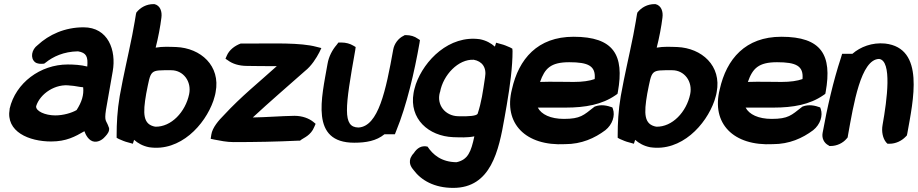

<svg xmlns="http://www.w3.org/2000/svg" viewBox="-20 -678 4469 935"><path d="M27 -147C7 -36 122 11 229 11C303 11 346 -13 391 -39C397 -22 412 9 440 12C465 14 484 -3 494 -15C504 -26 514 -39 511 -56L510 -57C498 -95 487 -82 496 -143L529 -331C547 -433 507 -545 387 -545C296 -545 219 -510 163 -458C134 -437 126 -395 151 -375C162 -367 177 -366 195 -368L202 -373C238 -402 290 -427 360 -428C401 -421 409 -402 405 -354C375 -362 338 -364 310 -364C176 -364 56 -274 27 -149ZM156 -161C175 -222 251 -273 324 -261H326C345 -260 361 -255 385 -253C389 -215 378 -181 353 -142C329 -128 288 -116 249 -116C200 -116 153 -137 156 -161Z M563 -210C551 -140 548 -75 548 -20V-7L559 -1C575 6 589 12 602 15L627 22L633 3C651 19 675 33 706 39C858 62 978 -70 1019 -187C1023 -201 1028 -215 1030 -229C1055 -358 957 -444 838 -449C804 -450 772 -452 738 -446C750 -492 761 -550 766 -592C770 -621 761 -651 732 -658H728C693 -658 664 -642 644 -617L642 -609C642 -609 632 -546 624 -507C601 -392 583 -321 563 -210ZM692 -222C716 -341 707 -336 814 -336C873 -336 914 -281 901 -219C883 -133 814 -59 736 -61C676 -72 675 -124 692 -222Z M1009 -22 1006 -2 1025 2C1051 7 1084 14 1118 14C1223 14 1329 12 1432 7H1441L1449 1C1458 -6 1494 -19 1510 -59L1517 -75L1505 -85C1485 -101 1453 -114 1414 -114C1347 -113 1280 -107 1211 -106C1293 -182 1379 -256 1465 -332C1497 -357 1521 -396 1535 -423L1545 -444L1521 -450C1445 -471 1307 -466 1213 -466H1152C1123 -455 1096 -435 1084 -406L1078 -392L1090 -384C1111 -368 1143 -357 1183 -357C1230 -356 1278 -356 1328 -356C1243 -279 1154 -208 1071 -118C1046 -93 1014 -57 1009 -22Z M1575 -367C1546 -200 1489 17 1705 17C1763 17 1813 8 1852 -24H1903L1910 -42C1960 -163 1999 -331 2023 -469L2025 -483L2014 -490C1999 -501 1979 -507 1957 -507H1951L1946 -504C1920 -492 1900 -465 1895 -437C1859 -237 1823 -63 1726 -57C1647 -58 1660 -153 1710 -434L1712 -449L1700 -456C1685 -465 1665 -471 1642 -471H1628L1619 -459C1599 -436 1581 -403 1575 -367Z M1994 -225C1972 -99 2067 -15 2187 -10C2222 -9 2255 -7 2290 -14C2274 61 2259 100 2203 112C2129 111 2088 75 2062 36C2033 29 2011 43 1995 68C1988 75 1983 83 1979 92C1969 122 1987 141 1994 150C2031 200 2095 237 2187 237C2371 237 2409 56 2437 -105L2448 -168C2464 -261 2476 -353 2476 -429L2475 -441L2464 -447C2448 -454 2434 -460 2421 -463L2396 -470L2390 -451C2372 -467 2348 -481 2317 -487C2168 -508 2046 -385 2005 -268C2001 -254 1996 -239 1994 -225ZM2122 -228 2123 -230C2138 -313 2212 -391 2287 -387C2327 -380 2351 -350 2342 -301C2331 -228 2325 -182 2306 -124C2301 -114 2264 -110 2210 -112C2148 -114 2105 -167 2122 -228Z M2473 -243C2431 -77 2539 34 2732 24C2812 24 2876 -5 2928 -44C2963 -72 2976 -115 2965 -147L2962 -155C2937 -164 2907 -171 2876 -159L2872 -156C2822 -117 2807 -99 2726 -99C2661 -99 2616 -121 2599 -154H2734C2831 -154 2912 -169 2977 -214L2987 -221L2989 -231C3021 -410 2969 -499 2773 -499C2598 -499 2506 -391 2473 -243ZM2610 -279C2633 -345 2662 -375 2752 -375C2845 -375 2882 -357 2876 -293C2851 -284 2817 -279 2774 -279C2722 -279 2665 -281 2610 -279Z M3003 -210C2991 -140 2988 -75 2988 -20V-7L2999 -1C3015 6 3029 12 3042 15L3067 22L3073 3C3091 19 3115 33 3146 39C3298 62 3418 -70 3459 -187C3463 -201 3468 -215 3470 -229C3495 -358 3397 -444 3278 -449C3244 -450 3212 -452 3178 -446C3190 -492 3201 -550 3206 -592C3210 -621 3201 -651 3172 -658H3168C3133 -658 3104 -642 3084 -617L3082 -609C3082 -609 3072 -546 3064 -507C3041 -392 3023 -321 3003 -210ZM3132 -222C3156 -341 3147 -336 3254 -336C3313 -336 3354 -281 3341 -219C3323 -133 3254 -59 3176 -61C3116 -72 3115 -124 3132 -222Z M3485 -243C3443 -77 3551 34 3744 24C3824 24 3888 -5 3940 -44C3975 -72 3988 -115 3977 -147L3974 -155C3949 -164 3919 -171 3888 -159L3884 -156C3834 -117 3819 -99 3738 -99C3673 -99 3628 -121 3611 -154H3746C3843 -154 3924 -169 3989 -214L3999 -221L4001 -231C4033 -410 3981 -499 3785 -499C3610 -499 3518 -391 3485 -243ZM3622 -279C3645 -345 3674 -375 3764 -375C3857 -375 3894 -357 3888 -293C3863 -284 3829 -279 3786 -279C3734 -279 3677 -281 3622 -279Z M3986 -31C3981 -5 3993 19 4015 30L4019 33H4025C4055 33 4085 19 4103 -3L4108 -9L4109 -16C4137 -172 4172 -389 4261 -391C4325 -383 4300 -193 4278 -70C4272 -37 4279 -5 4295 15L4302 22H4312C4342 22 4371 8 4390 -12L4396 -18L4398 -26C4427 -189 4486 -444 4290 -466C4227 -472 4170 -450 4131 -416H4081L4075 -396C4038 -284 4008 -153 3986 -31Z"/></svg>

Font: Snowfall
Style: BlkObl
Weight: 900
Designer: Jasper
Foundry: Cannot Into Space Fonts
Version: Version 0.9